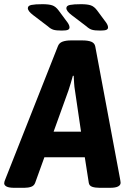

<svg xmlns="http://www.w3.org/2000/svg" viewBox="-47 -895 619 917"><path d="M22 2Q-4 2 -15.5 -4Q-27 -10 -27 -20Q-27 -27 -20 -43L229 -673Q235 -690 251.5 -696Q268 -702 292 -702H346Q374 -702 389.5 -695.5Q405 -689 408 -673L526 -43Q527 -37 528 -31Q529 -25 529 -22Q529 -11 517 -4.5Q505 2 478 2H429Q407 2 393 -3Q379 -8 377 -22L358 -144H165L121 -22Q116 -8 102 -3Q88 2 69 2ZM280 -463 209 -266H340L311 -463Q308 -480 307 -498Q306 -516 305 -533H301Q296 -516 291 -498Q286 -480 280 -463ZM248 -749Q221 -749 208 -753Q195 -757 182 -769L111 -823Q86 -842 86 -856Q86 -868 103.5 -871.5Q121 -875 156 -875Q186 -875 202.5 -869.5Q219 -864 233 -845L276 -787Q285 -774 285 -764Q285 -756 277 -752.5Q269 -749 248 -749ZM432 -749Q405 -749 392 -753Q379 -757 366 -769L295 -823Q270 -842 270 -856Q270 -868 287.5 -871.5Q305 -875 340 -875Q370 -875 386.5 -869.5Q403 -864 417 -845L460 -787Q469 -774 469 -764Q469 -756 461 -752.5Q453 -749 432 -749Z"/></svg>

Font: Asap Semi Condensed Semi Condensed Regular
Style: Bold Italic
Weight: 700
Width: 4
Italic angle: -6°
Designer: Pablo Cosgaya
Foundry: Omnibus-Type
Version: Version 3.001; ttfautohint (v1.8.4.7-5d5b)